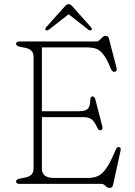

<svg xmlns="http://www.w3.org/2000/svg" viewBox="-20 -904 662 944"><path d="M59 -688Q59 -700 76 -700H455Q462.5 -700 469.5 -707Q476.5 -714 483.8 -721Q491 -728 499 -728Q512.5 -728 516 -713L553 -570.5Q557.5 -553.5 544 -551Q532.5 -548.5 525 -566.5Q505 -615 487.5 -637Q470 -659 450.8 -665Q431.5 -671 405 -671H186V-357H364Q398 -357 410.2 -367.8Q422.5 -378.5 423.5 -407.5Q424.5 -428 432.5 -429.5Q444.5 -432 448.5 -416L483 -283Q487 -266.5 475.5 -263.5Q465.5 -261 458 -277Q445 -305 431.2 -316.5Q417.5 -328 390 -328H186V-75Q186 -52.5 200.5 -40.8Q215 -29 247.5 -29H411.5Q441 -29 462.8 -39.2Q484.5 -49.5 504.8 -79.8Q525 -110 549.5 -169Q555 -182.5 565 -181Q576.5 -179.5 572.5 -162L536 5Q533 20 519 20Q508 20 498.5 10Q489 0 479 0H76Q59 0 59 -12Q59 -22 78 -26L104 -31Q145 -39 145 -75V-625Q145 -661 104 -669L78 -674Q59 -678 59 -688ZM428.5 -755.5Q423 -752 414.5 -758L317.5 -834L220 -758Q211.5 -752 206 -755.5Q199 -760.5 206.5 -769.5L298.5 -872.5Q309 -884 318 -884Q326 -884 336 -872.5L428 -769.5Q435.5 -760.5 428.5 -755.5Z"/></svg>

Font: Fraunces 9pt S100 Thin
Style: Regular
Weight: 100
Version: Version 1.000; ttfautohint (v1.8.3)